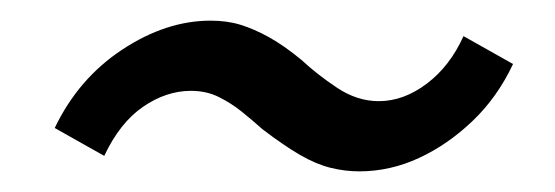

<svg xmlns="http://www.w3.org/2000/svg" viewBox="-20 -378 538 186"><path d="M328 -212Q314 -212 300 -215.5Q286 -219 270.5 -228Q255 -237 234 -253Q224 -262 214 -270Q204 -278 192 -284Q180 -290 165 -290Q141 -290 118.5 -274.5Q96 -259 81 -227L33 -254Q56 -302 98.5 -330Q141 -358 184 -358Q200 -358 213 -354Q226 -350 240.5 -342Q255 -334 272 -320Q287 -306 306.5 -293Q326 -280 347 -280Q371 -280 393.5 -297Q416 -314 429 -343L477 -316Q462 -284 438 -261Q414 -238 386 -225Q358 -212 328 -212Z"/></svg>

Font: Nunito Sans 7pt Condensed SemiBold
Style: Italic
Weight: 600
Width: 3
Italic angle: -9°
Designer: Vernon Adams
Foundry: Vernon Adams
Version: Version 3.101;gftools[0.9.27]